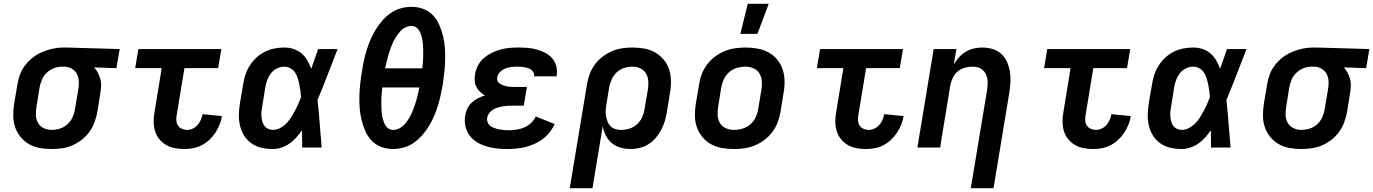

<svg xmlns="http://www.w3.org/2000/svg" viewBox="-20 -779 7252 1014"><path d="M253 8Q220 8 189.5 2.5Q159 -3 133 -18Q107 -33 88 -56.5Q69 -80 59.5 -108.5Q50 -137 50 -169Q50 -201 55 -233L72 -333Q76 -360 86 -386.5Q96 -413 114 -436Q132 -459 155 -476.5Q178 -494 204.5 -505Q231 -516 258.5 -522Q286 -528 313 -528H331L612 -520L595 -419L477 -423Q489 -410 497 -394.5Q505 -379 510 -361.5Q515 -344 514 -325Q513 -306 510 -287L494 -187Q489 -160 479 -133Q469 -106 452 -82.5Q435 -59 412 -41Q389 -23 362.5 -11.5Q336 0 308 4Q280 8 253 8ZM253 -93Q275 -93 297 -100Q319 -107 336.5 -123Q354 -139 363.5 -160.5Q373 -182 376 -203L393 -303Q397 -325 396.5 -346.5Q396 -368 387.5 -386Q379 -404 361 -415Q343 -426 322 -427H307Q286 -427 265 -419Q244 -411 227 -395Q210 -379 201.5 -358.5Q193 -338 189 -317L173 -217Q169 -194 169.5 -171.5Q170 -149 180.5 -130.5Q191 -112 210.5 -102.5Q230 -93 253 -93Z M954 8Q928 8 903.5 3.5Q879 -1 858 -13Q837 -25 821.5 -44Q806 -63 799 -86Q792 -109 791.5 -135Q791 -161 796 -186L834 -419H694L711 -520H1149L1132 -419H954L913 -170Q910 -155 911.5 -140.5Q913 -126 920.5 -115Q928 -104 941 -98.5Q954 -93 968 -93Q984 -93 998.5 -100Q1013 -107 1023.5 -119Q1034 -131 1040.5 -146Q1047 -161 1050 -176L1152 -166Q1149 -144 1140 -121.5Q1131 -99 1117.5 -78.5Q1104 -58 1086 -41Q1068 -24 1046 -12.5Q1024 -1 1000.5 3.5Q977 8 954 8Z M1421 8Q1390 8 1361.5 1.5Q1333 -5 1309.5 -21Q1286 -37 1270.5 -61Q1255 -85 1248 -113.5Q1241 -142 1241.5 -172Q1242 -202 1247 -233L1264 -333Q1268 -359 1276 -384Q1284 -409 1299 -432.5Q1314 -456 1334.5 -475Q1355 -494 1379.5 -506Q1404 -518 1430 -523Q1456 -528 1482 -528Q1508 -528 1531.5 -520Q1555 -512 1573 -496.5Q1591 -481 1603 -460Q1615 -439 1624 -416Q1633 -442 1642 -468Q1651 -494 1660 -520H1763Q1737 -453 1711 -385.5Q1685 -318 1657 -251Q1664 -188 1668.5 -125.5Q1673 -63 1679 0H1576Q1576 -23 1575.5 -45.5Q1575 -68 1575 -91Q1561 -71 1545 -53Q1529 -35 1509 -21Q1489 -7 1466 0.5Q1443 8 1421 8ZM1421 -93Q1440 -93 1458.5 -102.5Q1477 -112 1491.5 -126.5Q1506 -141 1517 -158.5Q1528 -176 1537.5 -193.5Q1547 -211 1555 -229.5Q1563 -248 1570 -266Q1569 -283 1566.5 -300Q1564 -317 1560.5 -334Q1557 -351 1552 -367Q1547 -383 1538 -396.5Q1529 -410 1514 -418.5Q1499 -427 1482 -427Q1462 -427 1442.5 -417.5Q1423 -408 1410.5 -391.5Q1398 -375 1391 -355.5Q1384 -336 1381 -317L1365 -217Q1362 -203 1361 -189.5Q1360 -176 1361 -162.5Q1362 -149 1365.5 -136.5Q1369 -124 1376.5 -114Q1384 -104 1396 -98.5Q1408 -93 1421 -93Z M2056 8Q2023 8 1993.5 -3Q1964 -14 1943 -36Q1922 -58 1909.5 -86.5Q1897 -115 1889.5 -145.5Q1882 -176 1879.5 -208Q1877 -240 1878 -272.5Q1879 -305 1882.5 -338Q1886 -371 1892 -404Q1896 -432 1902 -459.5Q1908 -487 1916.5 -514.5Q1925 -542 1936.5 -569Q1948 -596 1963.5 -621.5Q1979 -647 1999 -670Q2019 -693 2043.5 -710Q2068 -727 2096.5 -735Q2125 -743 2153 -743Q2186 -743 2215.5 -732Q2245 -721 2266 -699Q2287 -677 2299.5 -648.5Q2312 -620 2319.5 -589.5Q2327 -559 2329.5 -527Q2332 -495 2331 -462.5Q2330 -430 2326.5 -397Q2323 -364 2318 -331Q2313 -303 2307 -275.5Q2301 -248 2292.5 -220.5Q2284 -193 2272.5 -166Q2261 -139 2245.5 -113.5Q2230 -88 2210 -65Q2190 -42 2165.5 -25Q2141 -8 2112.5 0Q2084 8 2056 8ZM2014 -418H2210Q2212 -434 2213.5 -450.5Q2215 -467 2215 -483Q2215 -499 2215 -515Q2215 -531 2213.5 -547Q2212 -563 2208.5 -578.5Q2205 -594 2199 -608Q2193 -622 2181 -632Q2169 -642 2153 -642Q2136 -642 2119.5 -633.5Q2103 -625 2091.5 -611Q2080 -597 2070 -581.5Q2060 -566 2053 -550Q2046 -534 2040.5 -517.5Q2035 -501 2030 -484.5Q2025 -468 2021.5 -451.5Q2018 -435 2014 -418ZM2056 -93Q2073 -93 2089.5 -101.5Q2106 -110 2118 -124Q2130 -138 2139.5 -153.5Q2149 -169 2156 -185Q2163 -201 2168.5 -217.5Q2174 -234 2179 -250.5Q2184 -267 2187.5 -283.5Q2191 -300 2195 -317H1999Q1998 -301 1996 -284.5Q1994 -268 1994 -252Q1994 -236 1994 -220Q1994 -204 1995.5 -188Q1997 -172 2000.5 -156.5Q2004 -141 2010 -127Q2016 -113 2028 -103Q2040 -93 2056 -93Z M2661 8Q2632 8 2603.5 5Q2575 2 2548.5 -6Q2522 -14 2499 -28Q2476 -42 2460 -63.5Q2444 -85 2438 -112.5Q2432 -140 2437 -169Q2440 -188 2448.5 -206Q2457 -224 2472 -237.5Q2487 -251 2504.5 -260Q2522 -269 2541 -275Q2527 -283 2515 -294.5Q2503 -306 2495.5 -320.5Q2488 -335 2487 -352.5Q2486 -370 2489 -388Q2493 -411 2504.5 -433.5Q2516 -456 2535.5 -472.5Q2555 -489 2577.5 -500Q2600 -511 2623.5 -517.5Q2647 -524 2670.5 -526Q2694 -528 2718 -528Q2743 -528 2767.5 -526Q2792 -524 2815 -517.5Q2838 -511 2859.5 -500Q2881 -489 2896 -471.5Q2911 -454 2917.5 -430.5Q2924 -407 2920 -382L2919 -376H2800V-377Q2802 -387 2797.5 -396Q2793 -405 2785.5 -410.5Q2778 -416 2769 -419Q2760 -422 2750 -424Q2740 -426 2729.5 -426.5Q2719 -427 2709 -427Q2694 -427 2678.5 -425Q2663 -423 2648 -417Q2633 -411 2621 -399Q2609 -387 2606 -372Q2604 -361 2607.5 -352Q2611 -343 2619.5 -337.5Q2628 -332 2637.5 -328.5Q2647 -325 2656.5 -323Q2666 -321 2676.5 -320.5Q2687 -320 2697 -320H2763L2746 -221H2680Q2668 -221 2655.5 -220Q2643 -219 2630.5 -216.5Q2618 -214 2605.5 -210Q2593 -206 2581.5 -198.5Q2570 -191 2562.5 -180Q2555 -169 2553 -157Q2551 -144 2556 -132Q2561 -120 2571 -113Q2581 -106 2593 -102Q2605 -98 2617.5 -95.5Q2630 -93 2643 -92Q2656 -91 2670 -91Q2689 -91 2709.5 -94.5Q2730 -98 2749.5 -106.5Q2769 -115 2785 -130Q2801 -145 2809 -164L2909 -124Q2899 -101 2883.5 -81Q2868 -61 2847.5 -45.5Q2827 -30 2803.5 -19.5Q2780 -9 2756.5 -3Q2733 3 2708.5 5.5Q2684 8 2661 8Z M2989 215 3080 -333Q3084 -360 3094 -387Q3104 -414 3121 -437.5Q3138 -461 3161.5 -479Q3185 -497 3211.5 -508.5Q3238 -520 3265.5 -524Q3293 -528 3320 -528Q3353 -528 3383.5 -522.5Q3414 -517 3440 -502Q3466 -487 3485.5 -463.5Q3505 -440 3514 -411.5Q3523 -383 3523.5 -351Q3524 -319 3518 -287L3502 -187Q3498 -163 3491 -139.5Q3484 -116 3472 -93.5Q3460 -71 3443.5 -51.5Q3427 -32 3405.5 -18Q3384 -4 3359.5 2Q3335 8 3311 8Q3284 8 3258 1Q3232 -6 3212 -22.5Q3192 -39 3180 -62.5Q3168 -86 3163 -112L3109 215ZM3261 -93Q3283 -93 3305 -100Q3327 -107 3344.5 -123Q3362 -139 3371.5 -160.5Q3381 -182 3384 -203L3401 -303Q3405 -326 3404 -348.5Q3403 -371 3392.5 -389.5Q3382 -408 3362.5 -417.5Q3343 -427 3320 -427Q3298 -427 3276 -420Q3254 -413 3237 -397Q3220 -381 3210.5 -359.5Q3201 -338 3197 -317L3183 -230Q3180 -214 3179 -198Q3178 -182 3180.5 -167Q3183 -152 3188.5 -137.5Q3194 -123 3204.5 -112.5Q3215 -102 3230 -97.5Q3245 -93 3261 -93Z M3856 8Q3824 8 3792.5 2.5Q3761 -3 3735 -17.5Q3709 -32 3689.5 -55.5Q3670 -79 3660 -108Q3650 -137 3650 -169Q3650 -201 3655 -233L3672 -333Q3676 -360 3686 -387Q3696 -414 3714 -438Q3732 -462 3756 -480Q3780 -498 3807 -509Q3834 -520 3862 -524Q3890 -528 3917 -528Q3949 -528 3980.5 -522.5Q4012 -517 4038.5 -502.5Q4065 -488 4084.5 -464.5Q4104 -441 4113.5 -412Q4123 -383 4123.5 -351Q4124 -319 4118 -287L4102 -187Q4097 -160 4087 -133Q4077 -106 4059 -82Q4041 -58 4017 -40Q3993 -22 3966.5 -11Q3940 0 3911.5 4Q3883 8 3856 8ZM3856 -93Q3878 -93 3901 -99.5Q3924 -106 3942.5 -122Q3961 -138 3971 -159.5Q3981 -181 3984 -203L4001 -303Q4005 -326 4003.5 -349Q4002 -372 3991 -390.5Q3980 -409 3960 -418Q3940 -427 3917 -427Q3895 -427 3872 -420.5Q3849 -414 3831 -398Q3813 -382 3803 -360.5Q3793 -339 3789 -317L3773 -217Q3769 -194 3770 -171Q3771 -148 3782 -129.5Q3793 -111 3813 -102Q3833 -93 3856 -93ZM3890 -600 3929 -759H4040L3980 -600Z M4554 8Q4528 8 4503.5 3.5Q4479 -1 4458 -13Q4437 -25 4421.5 -44Q4406 -63 4399 -86Q4392 -109 4391.5 -135Q4391 -161 4396 -186L4434 -419H4294L4311 -520H4749L4732 -419H4554L4513 -170Q4510 -155 4511.5 -140.5Q4513 -126 4520.5 -115Q4528 -104 4541 -98.5Q4554 -93 4568 -93Q4584 -93 4598.5 -100Q4613 -107 4623.5 -119Q4634 -131 4640.5 -146Q4647 -161 4650 -176L4752 -166Q4749 -144 4740 -121.5Q4731 -99 4717.5 -78.5Q4704 -58 4686 -41Q4668 -24 4646 -12.5Q4624 -1 4600.5 3.5Q4577 8 4554 8Z M5227 215H5107L5193 -303Q5195 -318 5196 -333Q5197 -348 5194.5 -362Q5192 -376 5186 -388.5Q5180 -401 5169.5 -410Q5159 -419 5145 -423Q5131 -427 5116 -427Q5096 -427 5076 -421.5Q5056 -416 5039 -402.5Q5022 -389 5012.5 -369.5Q5003 -350 4999 -330L4945 0H4825L4911 -520H5031L5017 -439Q5029 -459 5045 -476.5Q5061 -494 5081 -506Q5101 -518 5123.5 -523Q5146 -528 5167 -528Q5196 -528 5222.5 -520Q5249 -512 5268.5 -494Q5288 -476 5298.5 -451.5Q5309 -427 5313.5 -399.5Q5318 -372 5316.5 -344Q5315 -316 5310 -287Z M5754 8Q5728 8 5703.5 3.5Q5679 -1 5658 -13Q5637 -25 5621.5 -44Q5606 -63 5599 -86Q5592 -109 5591.5 -135Q5591 -161 5596 -186L5634 -419H5494L5511 -520H5949L5932 -419H5754L5713 -170Q5710 -155 5711.5 -140.5Q5713 -126 5720.5 -115Q5728 -104 5741 -98.5Q5754 -93 5768 -93Q5784 -93 5798.5 -100Q5813 -107 5823.5 -119Q5834 -131 5840.5 -146Q5847 -161 5850 -176L5952 -166Q5949 -144 5940 -121.5Q5931 -99 5917.5 -78.5Q5904 -58 5886 -41Q5868 -24 5846 -12.5Q5824 -1 5800.5 3.5Q5777 8 5754 8Z M6221 8Q6190 8 6161.5 1.5Q6133 -5 6109.5 -21Q6086 -37 6070.5 -61Q6055 -85 6048 -113.5Q6041 -142 6041.5 -172Q6042 -202 6047 -233L6064 -333Q6068 -359 6076 -384Q6084 -409 6099 -432.5Q6114 -456 6134.5 -475Q6155 -494 6179.5 -506Q6204 -518 6230 -523Q6256 -528 6282 -528Q6308 -528 6331.5 -520Q6355 -512 6373 -496.5Q6391 -481 6403 -460Q6415 -439 6424 -416Q6433 -442 6442 -468Q6451 -494 6460 -520H6563Q6537 -453 6511 -385.5Q6485 -318 6457 -251Q6464 -188 6468.5 -125.5Q6473 -63 6479 0H6376Q6376 -23 6375.5 -45.5Q6375 -68 6375 -91Q6361 -71 6345 -53Q6329 -35 6309 -21Q6289 -7 6266 0.5Q6243 8 6221 8ZM6221 -93Q6240 -93 6258.5 -102.5Q6277 -112 6291.5 -126.5Q6306 -141 6317 -158.5Q6328 -176 6337.5 -193.5Q6347 -211 6355 -229.5Q6363 -248 6370 -266Q6369 -283 6366.5 -300Q6364 -317 6360.5 -334Q6357 -351 6352 -367Q6347 -383 6338 -396.5Q6329 -410 6314 -418.5Q6299 -427 6282 -427Q6262 -427 6242.5 -417.5Q6223 -408 6210.5 -391.5Q6198 -375 6191 -355.5Q6184 -336 6181 -317L6165 -217Q6162 -203 6161 -189.5Q6160 -176 6161 -162.5Q6162 -149 6165.5 -136.5Q6169 -124 6176.5 -114Q6184 -104 6196 -98.5Q6208 -93 6221 -93Z M6853 8Q6820 8 6789.5 2.5Q6759 -3 6733 -18Q6707 -33 6688 -56.5Q6669 -80 6659.5 -108.5Q6650 -137 6650 -169Q6650 -201 6655 -233L6672 -333Q6676 -360 6686 -386.5Q6696 -413 6714 -436Q6732 -459 6755 -476.5Q6778 -494 6804.5 -505Q6831 -516 6858.5 -522Q6886 -528 6913 -528H6931L7212 -520L7195 -419L7077 -423Q7089 -410 7097 -394.5Q7105 -379 7110 -361.5Q7115 -344 7114 -325Q7113 -306 7110 -287L7094 -187Q7089 -160 7079 -133Q7069 -106 7052 -82.5Q7035 -59 7012 -41Q6989 -23 6962.5 -11.5Q6936 0 6908 4Q6880 8 6853 8ZM6853 -93Q6875 -93 6897 -100Q6919 -107 6936.5 -123Q6954 -139 6963.5 -160.5Q6973 -182 6976 -203L6993 -303Q6997 -325 6996.5 -346.5Q6996 -368 6987.5 -386Q6979 -404 6961 -415Q6943 -426 6922 -427H6907Q6886 -427 6865 -419Q6844 -411 6827 -395Q6810 -379 6801.5 -358.5Q6793 -338 6789 -317L6773 -217Q6769 -194 6769.5 -171.5Q6770 -149 6780.5 -130.5Q6791 -112 6810.5 -102.5Q6830 -93 6853 -93Z"/></svg>

Font: Iosevka Extended
Style: Bold Italic
Weight: 700
Width: 7
Italic angle: -9°
Monospace: yes
Designer: Belleve Invis
Foundry: Belleve Invis
Version: Version 32.5.0; ttfautohint (v1.8.4)